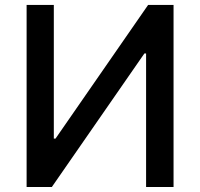

<svg xmlns="http://www.w3.org/2000/svg" viewBox="-20 -747 800 767"><path d="M86.3 -727.3V0H187.1L556.8 -533.4H563.6V0H673.3V-727.3H571.7L201.7 -193.2H195V-727.3Z"/></svg>

Font: Inter UI Medium
Style: Regular
Weight: 500
Designer: Rasmus Andersson
Foundry: rsms
Version: 3.2;8d6f07862